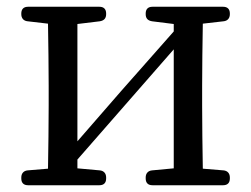

<svg xmlns="http://www.w3.org/2000/svg" viewBox="-20 -541 744 568"><path d="M43 -16V-13C43 0 50 7 63 7H274C287 7 294 0 294 -13V-16C294 -28 287 -36 275 -37L209 -43V-69L494 -395V-43L430 -37C418 -36 411 -28 411 -16V-13C411 0 418 7 431 7H640C653 7 660 0 660 -13V-16C660 -28 653 -36 641 -37L580 -42C579 -98 578 -177 578 -228V-287C578 -337 579 -415 580 -471L641 -478C653 -479 660 -487 660 -499V-501C660 -514 653 -521 640 -521H431C418 -521 411 -514 411 -501V-499C411 -487 417 -480 430 -478L494 -470V-448L336 -269L209 -123V-470L275 -478C288 -480 294 -487 294 -499V-501C294 -514 287 -521 274 -521H63C50 -521 43 -514 43 -501V-499C43 -487 50 -479 62 -478L122 -471C123 -415 124 -337 124 -287V-228C124 -177 123 -98 122 -42L62 -37C50 -36 43 -28 43 -16Z"/></svg>

Font: 寒蝉锦书宋 Text
Style: Regular
Weight: 400
Designer: 寒蝉锦书宋{Warren} 思源宋体{Ryoko NISHIZUKA 西塚涼子 (kana & ideographs); Frank Grießhammer (Latin, Greek & Cyrillic); Wenlong ZHANG 
Foundry: Adobe & ChillType
Version: Version 2.000;Glyphs 3.1.1 (3135)